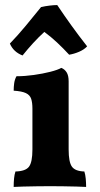

<svg xmlns="http://www.w3.org/2000/svg" viewBox="-20 -735 393 758"><path d="M34 3Q34 -15 35.5 -30.5Q37 -46 41 -58Q81 -59 94.5 -77Q108 -95 108 -145V-306Q108 -330 103 -345Q98 -360 82 -367.5Q66 -375 34 -377Q34 -392 36 -406.5Q38 -421 45 -434Q78 -434 113.5 -439Q149 -444 178.5 -451.5Q208 -459 222 -467Q235 -462 243 -449.5Q251 -437 251 -414V-145Q251 -95 264 -77Q277 -59 313 -58Q317 -46 318.5 -29.5Q320 -13 320 3Q305 2 282 1.5Q259 1 232 0.5Q205 0 178 0Q151 0 123 0.5Q95 1 72 1.5Q49 2 34 3ZM69 -516Q33 -530 19 -563Q50 -595 81.5 -633Q113 -671 142 -707Q159 -711 176.5 -713Q194 -715 206 -715Q232 -676 261.5 -635Q291 -594 324 -552Q312 -539 292 -530.5Q272 -522 253 -519Q230 -544 205.5 -567Q181 -590 155 -609Q132 -588 110.5 -564.5Q89 -541 69 -516Z"/></svg>

Font: Vollkorn
Style: Bold
Weight: 700
Designer: Friedrich Althausen
Foundry: Friedrich Althausen
Version: Version 5.000